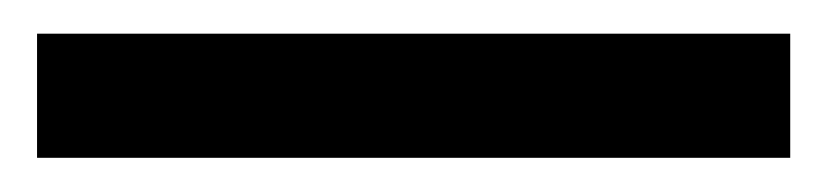

<svg xmlns="http://www.w3.org/2000/svg" viewBox="-20 -20 491 114"><path d="M449.2 73.7H2V0H449.2Z"/></svg>

Font: Vazir
Style: Regular
Weight: 400
Designer: Saber Rastikerdar
Foundry: Saber Rastikerdar
Version: Version 30.0.0